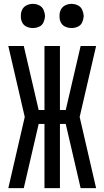

<svg xmlns="http://www.w3.org/2000/svg" viewBox="-20 -973 540 993"><path d="M23 0 108 -368 23 -735H103L180 -404H210V-735H290V-404H320L397 -735H477L392 -368L477 0H397L320 -332H290V0H210V-332H180L103 0ZM150 -828Q133 -828 117.5 -835Q102 -842 94.5 -857.5Q87 -873 88 -890Q87 -907 94.5 -922.5Q102 -938 117.5 -945.5Q133 -953 150 -953Q167 -953 182.5 -945.5Q198 -938 205 -922.5Q212 -907 213 -890Q212 -873 205 -857.5Q198 -842 182.5 -835Q167 -828 150 -828ZM350 -828Q333 -828 317.5 -835Q302 -842 294.5 -857.5Q287 -873 288 -890Q287 -907 294.5 -922.5Q302 -938 317.5 -945.5Q333 -953 350 -953Q367 -953 382.5 -945.5Q398 -938 405 -922.5Q412 -907 413 -890Q412 -873 405 -857.5Q398 -842 382.5 -835Q367 -828 350 -828Z"/></svg>

Font: Iosevka SS01
Style: Regular
Weight: 400
Monospace: yes
Designer: Belleve Invis
Foundry: Belleve Invis
Version: 2.3.3; ttfautohint (v1.8.3)